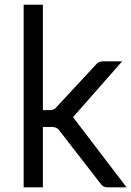

<svg xmlns="http://www.w3.org/2000/svg" viewBox="-20 -808 566 828"><path d="M525.9 0H444.3Q424.3 0 413.6 -16.1L236.8 -244.1Q225.6 -260.3 206.1 -260.3H165V0H82V-787.6H165V-333H194.3Q204.1 -333 211.4 -336.4Q218.8 -339.8 225.1 -347.7L393.1 -528.8Q404.8 -543.5 424.3 -543.5H506.8L294.9 -302.7Z"/></svg>

Font: Lycee Sans
Style: Regular
Weight: 400
Designer: Justin Alvin
Foundry: Alkove Design
Version: Version 1.030